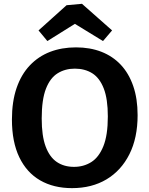

<svg xmlns="http://www.w3.org/2000/svg" viewBox="-20 -961 772 993"><path d="M352.3 12Q257.3 12 187.5 -28.3Q117.7 -68.7 79.7 -148Q41.7 -227.3 41.7 -343Q41.7 -435.7 65.7 -505.7Q89.7 -575.7 134 -622.5Q178.3 -669.3 238.8 -692.7Q299.3 -716 373 -716Q445.7 -716 504.3 -693.2Q563 -670.3 604.7 -626Q646.3 -581.7 669 -516.2Q691.7 -450.7 691.7 -365.3Q691.7 -247.7 649.2 -163.2Q606.7 -78.7 530.7 -33.3Q454.7 12 352.3 12ZM362.7 -98Q412.7 -98 452 -122.7Q491.3 -147.3 514.5 -204.5Q537.7 -261.7 537.7 -359Q537.7 -449.3 516.5 -503.7Q495.3 -558 457.2 -582Q419 -606 366.7 -606Q317 -606 278.2 -582Q239.3 -558 217.5 -501.8Q195.7 -445.7 195.7 -348Q195.7 -258.3 216 -203.5Q236.3 -148.7 273.7 -123.3Q311 -98 362.7 -98ZM225 -748.7 179.3 -803.7 324.3 -934 404 -941.3 559.7 -803.7 512.7 -748.7 317.3 -868.3 414.3 -867Z"/></svg>

Font: Bitter Thin
Style: Regular
Weight: 100
Designer: Sol Matas, and Bitter project Authors
Foundry: Sol Matas
Version: Version 2.002